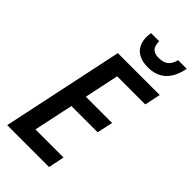

<svg xmlns="http://www.w3.org/2000/svg" viewBox="-281 -991 1061 1061"><g transform="rotate(45 249.0 -461.0)"><path d="M16.6 0 167.5 -713.9H495.1L475.1 -620.6H255.4L212.9 -418.5H418L397.9 -325.7H192.9L143.6 -93.8H363.3L343.8 0ZM339.8 -775.4Q297.4 -775.4 269.8 -790Q242.2 -804.7 229.2 -830.1Q216.3 -855.5 216.3 -887.7Q216.3 -897 217 -905.3Q217.8 -913.6 219.2 -921.9H282.7Q282.7 -899.4 288.8 -884.5Q294.9 -869.6 308.8 -862.1Q322.8 -854.5 345.7 -854.5Q380.9 -854.5 401.4 -870.4Q421.9 -886.2 430.7 -921.9H498Q484.4 -849.6 444.8 -812.5Q405.3 -775.4 339.8 -775.4Z"/></g></svg>

Font: Open Sans SemiCondensed SemiBold
Style: Italic
Weight: 600
Width: 4
Italic angle: -12°
Designer: Monotype Design Team
Foundry: Monotype Imaging Inc.
Version: Version 3.000